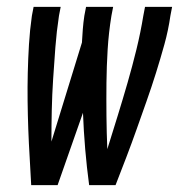

<svg xmlns="http://www.w3.org/2000/svg" viewBox="-20 -540 540 560"><path d="M71 0Q69 -41 66.5 -81.5Q64 -122 62.5 -163Q61 -204 60.5 -245Q60 -286 61 -327.5Q62 -369 64.5 -410.5Q67 -452 73 -494L78 -520H157L152 -494Q145 -448 141.5 -402Q138 -356 135 -310Q132 -264 131 -218.5Q130 -173 130 -127L219 -416Q220 -435 221.5 -454.5Q223 -474 226 -494L231 -520H310L305 -494Q297 -445 294 -396Q291 -347 290.5 -298.5Q290 -250 290.5 -201.5Q291 -153 293 -105Q308 -153 323 -201.5Q338 -250 352 -298.5Q366 -347 378 -396Q390 -445 398 -494L403 -520H482L477 -494Q471 -452 459.5 -410.5Q448 -369 435 -327.5Q422 -286 407.5 -245Q393 -204 378.5 -163Q364 -122 348.5 -81.5Q333 -41 317 0H240Q233 -52 228.5 -105Q224 -158 222 -211L148 0Z"/></svg>

Font: Iosevka Curly
Style: Italic
Weight: 400
Italic angle: -9°
Monospace: yes
Designer: Belleve Invis
Foundry: Belleve Invis
Version: Version 22.1.2; ttfautohint (v1.8.4)